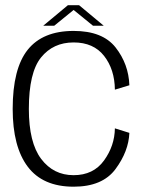

<svg xmlns="http://www.w3.org/2000/svg" viewBox="-20 -717 580 742"><path d="M264.5 4.5Q376 4.5 426.5 -63.8Q477 -132 480 -203.5L424 -221Q423 -153.5 382 -96.8Q341 -40 264.5 -40Q186.5 -40 139 -103Q91.5 -166 91.5 -296Q91.5 -436.5 138.5 -494.8Q185.5 -553 264.5 -553Q341.5 -553 382.2 -501Q423 -449 424 -370.5L480 -387.5Q477 -469.5 426.8 -533.5Q376.5 -597.5 264.5 -597.5Q145.5 -597.5 87.2 -524.8Q29 -452 29 -296Q29 -150 87.2 -72.8Q145.5 4.5 264.5 4.5ZM147 -617.5H189.5L264.5 -678.5L339.5 -617.5H381L285.5 -697H242.5Z"/></svg>

Font: Anybody Thin Light
Style: Regular
Weight: 300
Version: Version 1.113;gftools[0.9.25]